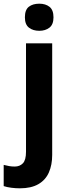

<svg xmlns="http://www.w3.org/2000/svg" viewBox="-71 -781 374 1041"><path d="M37 240Q14 240 -9.5 237Q-33 234 -51 228V113Q-35 117 -21.5 119.5Q-8 122 9 122Q36 122 53 104.5Q70 87 70 42V-546H212V59Q212 113 194 154Q176 195 137 217.5Q98 240 37 240ZM64 -687Q64 -728 85.5 -744.5Q107 -761 142 -761Q176 -761 197.5 -744Q219 -727 219 -687Q219 -648 197 -631Q175 -614 142 -614Q108 -614 86 -631Q64 -648 64 -687Z"/></svg>

Font: Noto Sans Thai SemiCondensed
Style: Bold
Weight: 700
Width: 4
Designer: Monotype Design Team
Foundry: Monotype Imaging Inc.
Version: Version 2.001